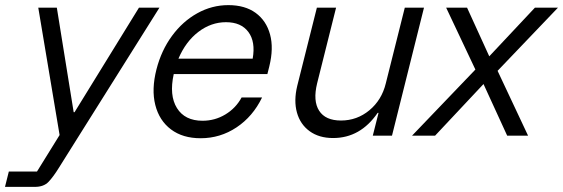

<svg xmlns="http://www.w3.org/2000/svg" viewBox="-82 -530 2200 750"><path d="M-62.5 200 -47.5 140H62.5L150.8 -2.5L67.5 -500H140L205.8 -91.7H209.2L460.8 -500H540.8L226.7 0L148.3 125Q126.7 160 107.9 180Q89.2 200 54.2 200Z M701.7 10Q631.7 10 585.8 -24.6Q540 -59.2 524.6 -120Q509.2 -180.8 529.2 -259.2Q548.3 -333.3 590 -390Q631.7 -446.7 688.8 -478.3Q745.8 -510 810 -510Q875 -510 916.7 -479.6Q958.3 -449.2 972.9 -395.4Q987.5 -341.7 970 -270.8L962.5 -240.8H596.7Q578.3 -157.5 609.2 -107.9Q640 -58.3 709.2 -58.3Q757.5 -58.3 798.3 -82.9Q839.2 -107.5 861.7 -149.2H941.7Q905.8 -75 842.1 -32.5Q778.3 10 701.7 10ZM615 -300.8H905Q916.7 -366.7 888.3 -405Q860 -443.3 800.8 -443.3Q742.5 -443.3 692.9 -405.4Q643.3 -367.5 615 -300.8Z M1219.2 9.2Q1164.2 9.2 1127.5 -17.5Q1090.8 -44.2 1077.9 -90.4Q1065 -136.7 1079.2 -195L1155.8 -500H1230.8L1156.7 -204.2Q1140 -135.8 1164.6 -97.5Q1189.2 -59.2 1250 -59.2Q1312.5 -59.2 1360.8 -99.2Q1409.2 -139.2 1425 -204.2L1499.2 -500H1574.2L1449.2 0H1374.2L1396.7 -89.2H1393.3Q1325.8 9.2 1219.2 9.2Z M1527.5 0 1775 -258.3 1660.8 -500H1742.5L1829.2 -310L2007.5 -500H2097.5L1861.7 -253.3L1980.8 0H1899.2L1806.7 -201.7L1617.5 0Z"/></svg>

Font: Funnel Sans Light Light
Style: Italic
Weight: 300
Italic angle: -14.036°
Version: Version 1.000